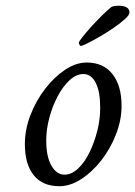

<svg xmlns="http://www.w3.org/2000/svg" viewBox="-20 -642 470 667"><path d="M186.5 4.9Q127.9 4.9 97.2 -33.2Q66.4 -71.3 66.4 -141.6Q66.4 -192.4 85.9 -242.7Q105.5 -293 137.2 -334Q168.9 -375 206.5 -399.9Q244.1 -424.8 281.2 -424.8Q338.9 -424.8 370.6 -384.8Q402.3 -344.7 402.3 -274.4Q402.3 -224.6 382.8 -174.8Q363.3 -125 331.5 -84.5Q299.8 -43.9 261.7 -19.5Q223.6 4.9 186.5 4.9ZM204.1 -35.2Q228.5 -35.2 251 -56.2Q273.4 -77.1 290.5 -111.8Q307.6 -146.5 317.9 -187Q328.1 -227.5 328.1 -266.6Q328.1 -324.2 312.5 -354.5Q296.9 -384.8 269.5 -384.8Q245.1 -384.8 222.2 -363.8Q199.2 -342.8 180.7 -308.1Q162.1 -273.4 151.4 -232.9Q140.6 -192.4 140.6 -154.3Q140.6 -97.7 158.7 -66.4Q176.8 -35.2 204.1 -35.2ZM260.7 -482.4Q258.8 -482.4 256.3 -486.3Q253.9 -490.2 253.9 -494.1Q253.9 -497.1 265.6 -512.2Q277.3 -527.3 295.4 -547.4Q313.5 -567.4 332.5 -586.4Q351.6 -605.5 366.2 -617.2Q374 -622.1 391.6 -622.1Q429.7 -622.1 429.7 -598.6Q429.7 -589.8 414.1 -575.7Q398.4 -561.5 375 -545.4Q351.6 -529.3 327.1 -515.1Q302.7 -501 284.2 -491.7Q265.6 -482.4 260.7 -482.4Z"/></svg>

Font: Crimson Text
Style: Italic
Weight: 400
Italic angle: -11°
Designer: Sebastian Kosch
Foundry: Sebastian Kosch
Version: Version 1.100; ttfautohint (v1.8.4)